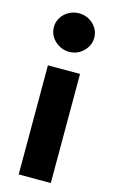

<svg xmlns="http://www.w3.org/2000/svg" viewBox="-120 -825 518 872"><g transform="rotate(15 138.5 -389.0)"><path d="M63 0V-513H214V0ZM139 -597Q114 -597 92 -609.5Q70 -622 57 -642.5Q44 -663 44 -688Q44 -713 57 -733.5Q70 -754 92 -766Q114 -778 139 -778Q165 -778 186.5 -766Q208 -754 221 -733.5Q234 -713 234 -688Q234 -663 221 -642.5Q208 -622 187 -609.5Q166 -597 139 -597Z"/></g></svg>

Font: REM SemiBold
Style: Regular
Weight: 600
Designer: Octavio Pardo
Foundry: Ashler Design
Version: Version 1.005;gftools[0.9.28]